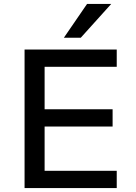

<svg xmlns="http://www.w3.org/2000/svg" viewBox="-20 -957 694 977"><path d="M105 0V-705H574V-617H207V-401H553V-313H207V-88H574V0ZM305 -765 423 -937H546L391 -765Z"/></svg>

Font: Nunito Sans 7pt Medium
Style: Regular
Weight: 500
Designer: Vernon Adams
Foundry: Vernon Adams
Version: Version 3.101;gftools[0.9.27]